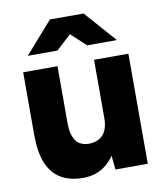

<svg xmlns="http://www.w3.org/2000/svg" viewBox="-82 -779 736 859"><g transform="rotate(-10 286.5 -350.0)"><path d="M375 0 366 -92V-500H522V0ZM44 -244V-500H200V-244ZM200 -244Q200 -205 209 -181Q218 -157 235 -146Q252 -135 275 -134Q320 -134 343 -159.5Q366 -185 366 -236H413Q413 -157 389 -101.5Q365 -46 323.5 -17Q282 12 227 12Q167 12 126 -12.5Q85 -37 64.5 -87Q44 -137 44 -215V-244ZM347 -569 204 -701V-712H356L482 -569ZM77 -569 203 -712H355V-701L212 -569Z"/></g></svg>

Font: Figtree Light ExtraBold
Style: Regular
Weight: 800
Version: Version 2.001;gftools[0.9.30]